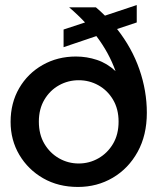

<svg xmlns="http://www.w3.org/2000/svg" viewBox="-20 -729 629 761"><path d="M289 12Q211 12 151 -22.5Q91 -57 56.5 -115.5Q22 -174 22 -246Q22 -321 56 -379.5Q90 -438 149 -471.5Q208 -505 281 -505Q324 -505 364.5 -491.5Q405 -478 438 -447Q412 -520 362 -586L232 -542V-612L317 -640Q288 -671 254 -700H360Q379 -684 396 -667L522 -709V-640L444 -614Q503 -539 532.5 -454Q562 -369 562 -282Q562 -193 525.5 -127Q489 -61 427 -24.5Q365 12 289 12ZM292 -81Q334 -81 370 -101.5Q406 -122 428 -159Q450 -196 450 -247Q450 -297 428 -334Q406 -371 370 -391Q334 -411 292 -411Q250 -411 214 -391Q178 -371 156 -334Q134 -297 134 -247Q134 -196 156 -159Q178 -122 214 -101.5Q250 -81 292 -81Z"/></svg>

Font: HostGroteskMedium
Style: Regular
Weight: 500
Designer: Doukan Karapınar based on Poppins by Indian Type Foundry, Jonny Pinhorn
Foundry: Element Type
Version: Version 1.001; ttfautohint (v1.8.4.7-5d5b)